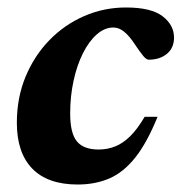

<svg xmlns="http://www.w3.org/2000/svg" viewBox="-20 -480 485 513"><path d="M283 -406.5Q259.5 -406.5 238.5 -388Q217.5 -369.5 201.5 -337.5Q185.5 -305.5 176.5 -264Q167.5 -222.5 167.5 -177Q167.5 -124 185.5 -102.2Q203.5 -80.5 243.5 -80.5Q267 -80.5 287.8 -88.8Q308.5 -97 328 -116.2Q347.5 -135.5 366.5 -168H401Q373 -99 341.8 -59.5Q310.5 -20 272.8 -3.5Q235 13 187.5 13Q107.5 13 66.2 -29.5Q25 -72 25 -152Q25 -218.5 48.2 -274.8Q71.5 -331 111.8 -372.5Q152 -414 204.8 -437Q257.5 -460 316.5 -460Q384 -460 414.5 -436.5Q445 -413 445 -379.5Q445 -352 426 -336.2Q407 -320.5 377.5 -320.5Q371 -320.5 362.5 -330.8Q354 -341 340 -362Q326 -383.5 312 -395Q298 -406.5 283 -406.5Z"/></svg>

Font: Newsreader 16pt 16pt
Style: Bold Italic
Weight: 700
Italic angle: -17°
Version: Version 1.003